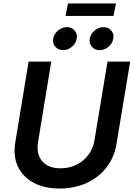

<svg xmlns="http://www.w3.org/2000/svg" viewBox="-20 -1086 777 1117"><path d="M327.1 10.7Q236.3 10.7 173.8 -23.7Q111.3 -58.1 83.5 -118.7Q55.7 -179.2 68.8 -257.3L146.5 -727.5H278.3L201.2 -259.3Q189.9 -190.9 224.9 -148.9Q259.8 -106.9 332.5 -106.9Q384.3 -106.9 426 -128.2Q467.8 -149.4 494.9 -186Q522 -222.7 529.3 -268.1L605.5 -727.5H737.3L657.7 -248.5Q645 -170.4 599.6 -112.1Q554.2 -53.7 484.1 -21.5Q414.1 10.7 327.1 10.7ZM654.8 -1065.9 640.1 -993.2H361.3L375.5 -1065.9ZM559.6 -794.4Q531.2 -794.4 514.4 -814Q497.6 -833.5 502.4 -861.3Q507.3 -889.2 530.5 -908.7Q553.7 -928.2 581.5 -928.2Q609.9 -928.2 627 -908.7Q644 -889.2 639.2 -861.3Q634.3 -833.5 611.1 -814Q587.9 -794.4 559.6 -794.4ZM347.2 -794.4Q318.8 -794.4 302 -814Q285.2 -833.5 289.6 -861.3Q294.4 -889.2 317.6 -908.7Q340.8 -928.2 369.1 -928.2Q397.5 -928.2 414.3 -908.7Q431.2 -889.2 426.3 -861.3Q421.9 -833.5 398.4 -814Q375 -794.4 347.2 -794.4Z"/></svg>

Font: Inter Semi Bold
Style: Italic
Weight: 600
Italic angle: -9.39999°
Designer: Rasmus Andersson
Foundry: rsms
Version: Version 4.000;git-3c8e0fc